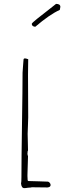

<svg xmlns="http://www.w3.org/2000/svg" viewBox="-20 -947 352 980"><path d="M160.2 -810.5Q233.9 -873.5 285.2 -896.5L288.1 -911.6Q288.1 -927.2 266.1 -927.2Q262.7 -923.8 229 -897.9Q191.4 -869.1 169.4 -851.1Q142.1 -829.1 142.1 -825.2Q142.1 -818.4 147.2 -814.5Q152.3 -810.5 160.2 -810.5ZM222.2 9.8Q238.3 8.3 238.3 -2.9Q238.3 -8.8 233.4 -14.4Q228.5 -20 223.1 -20H220.2L177.7 -21.5Q140.6 -22.9 126 -22.9Q121.6 -22.9 121.1 -27.8Q120.1 -33.7 120.1 -47.9V-54.2L123 -149.9Q120.1 -155.8 120.1 -164.1Q120.1 -166.5 120.6 -168Q121.1 -169.4 121.1 -171.9L120.1 -170.9L123 -179.2L122.1 -221.7L121.1 -264.2Q121.1 -275.4 122.6 -305.2L124 -348.1Q124 -408.7 123.5 -457Q123 -505.4 123 -565.9Q123 -587.9 123.5 -605.5Q124 -623 124 -645Q124 -644.5 121.6 -645.5Q112.3 -648.9 107.4 -648.9Q100.1 -648.9 100.1 -642.1L97.7 -611.8Q95.2 -580.1 95.2 -576.2Q95.2 -496.1 92.3 -315.9Q89.4 -135.3 89.4 -43Q89.4 -18.1 87.4 -9.8Q89.8 13.2 104 13.2Q111.3 13.2 122.6 11.2Q135.3 9.8 141.1 9.8L139.2 8.8Q188 8.8 222.2 9.8Z"/></svg>

Font: Amatica SC
Style: Regular
Weight: 400
Designer: Vernon Adams, Ben Nathan
Foundry: newtypography
Version: Version 2.001